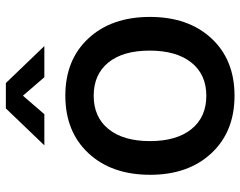

<svg xmlns="http://www.w3.org/2000/svg" viewBox="-104 -718 832 665"><g transform="rotate(-90 312.5 -386.0)"><path d="M141.1 -648.9 269 -782.2H356.9L484.9 -648.9H377L313 -723.1L249 -648.9ZM39.1 -282.2Q39.1 -416 113.8 -496.1Q188.5 -576.2 313 -576.2Q437.5 -576.2 511.7 -496.1Q585.9 -416 585.9 -283.2Q585.9 -150.4 511.7 -70.3Q437.5 9.8 313 9.8Q188.5 9.8 113.8 -70.3Q39.1 -150.4 39.1 -282.2ZM313 -87.9Q386.7 -87.9 428 -139.9Q469.2 -191.9 469.2 -284.2Q469.2 -376.5 428 -427.2Q386.7 -478 313 -478Q238.8 -478 197.3 -426.5Q155.8 -375 155.8 -283.2Q155.8 -190.9 197.3 -139.4Q238.8 -87.9 313 -87.9Z"/></g></svg>

Font: BDO Grotesk Medium
Style: Regular
Weight: 500
Designer: Deni Anggara
Foundry: Lokal Container
Version: Version 2.000